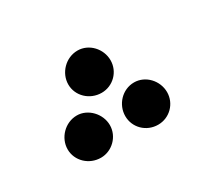

<svg xmlns="http://www.w3.org/2000/svg" viewBox="-59 -288 408 378"><g transform="rotate(-30 144.5 -99.0)"><path d="M145 -106C171 -106 192 -127 192 -153C192 -179 171 -202 145 -202C118 -202 96 -179 96 -153C96 -127 118 -106 145 -106ZM80 4C105 4 127 -17 127 -43C127 -69 105 -92 80 -92C53 -92 31 -69 31 -43C31 -17 53 4 80 4ZM210 4C236 4 257 -17 257 -43C257 -69 236 -92 210 -92C183 -92 162 -69 162 -43C162 -17 183 4 210 4Z"/></g></svg>

Font: Noto Sans Arabic UI Cn
Style: Regular
Weight: 400
Width: 3
Designer: Monotype Design Team, Nadine Chahine and Nizar Qandah
Foundry: Monotype Imaging Inc.
Version: Version 2.010